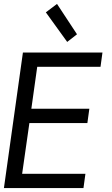

<svg xmlns="http://www.w3.org/2000/svg" viewBox="-21 -960 572 980"><path d="M270 -940 213 -897 322 -746 372 -785ZM-1 0H405L415 -73H92L129 -332H425L435 -405H139L169 -619H492L502 -692H96Z"/></svg>

Font: Cantarell
Style: Oblique
Weight: 400
Italic angle: -8°
Designer: Dave Crossland
Version: Version 0.024